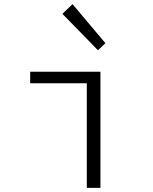

<svg xmlns="http://www.w3.org/2000/svg" viewBox="-20 -909 740 929"><path d="M282 -842 454 -666 490 -700 331 -889ZM400 -506V0H466V-562H126V-506Z"/></svg>

Font: Kawkab Mono Light
Style: Regular
Weight: 300
Monospace: yes
Designer: Abdullah Arif
Foundry: Abdullah Arif
Version: Version 1.000;PS 000.500;hotconv 1.0.88;makeotf.lib2.5.64775